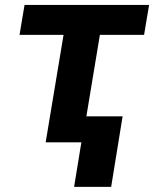

<svg xmlns="http://www.w3.org/2000/svg" viewBox="-20 -565 612 762"><path d="M57.5 -426.5H232.2L161.2 0H302.9L274.1 176.5H421.2L466.6 -103.3H322.8L376.4 -426.5H551.8L571.7 -545.5H77.4Z"/></svg>

Font: Magic Ui Pro
Style: Bold Italic
Weight: 700
Italic angle: -9.39999°
Designer: Stefan Endress, Andreas Faust
Version: Version 1.000;FEAKit 1.0